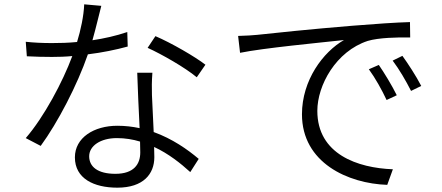

<svg xmlns="http://www.w3.org/2000/svg" viewBox="-20 -819 2040 887"><path d="M889 -462 929 -520C883 -556 771 -621 698 -652L662 -598C728 -568 835 -507 889 -462ZM627 -165 628 -115C628 -61 599 -16 513 -16C431 -16 392 -49 392 -97C392 -145 444 -181 520 -181C558 -181 594 -175 627 -165ZM684 -483H614C616 -411 621 -310 625 -227C592 -234 558 -238 522 -238C414 -238 326 -183 326 -92C326 6 414 48 522 48C642 48 693 -15 693 -93L692 -140C759 -109 815 -64 859 -24L898 -85C846 -129 776 -178 690 -209L682 -379C681 -414 681 -442 684 -483ZM448 -792 369 -799C367 -746 353 -680 336 -625C296 -621 257 -620 220 -620C176 -620 135 -622 99 -626L104 -559C141 -557 183 -556 220 -556C251 -556 283 -557 314 -560C270 -441 183 -278 99 -181L168 -145C247 -253 337 -426 386 -568C452 -576 515 -589 570 -604L568 -671C515 -653 460 -641 407 -633C424 -692 438 -755 448 -792Z M1080 -653 1089 -575C1196 -597 1459 -622 1569 -634C1473 -579 1375 -449 1375 -291C1375 -67 1588 29 1769 35L1795 -37C1633 -43 1446 -106 1446 -307C1446 -425 1532 -582 1679 -630C1729 -645 1817 -647 1875 -646L1874 -717C1808 -715 1717 -709 1607 -700C1423 -685 1230 -665 1168 -658C1149 -656 1118 -654 1080 -653ZM1730 -519 1684 -499C1714 -458 1744 -404 1766 -357L1813 -379C1791 -424 1753 -486 1730 -519ZM1839 -561 1794 -539C1825 -498 1855 -446 1879 -399L1926 -422C1903 -467 1863 -528 1839 -561Z"/></svg>

Font: Noto Sans KR DemiLight
Style: Regular
Weight: 350
Designer: Ryoko NISHIZUKA 西塚涼子 (kana, bopomofo & ideographs); Paul D. Hunt (Latin, Greek & Cyrillic); Sandoll Communications 산돌커뮤니
Foundry: Adobe
Version: Version 2.004;hotconv 1.0.118;makeotfexe 2.5.65603